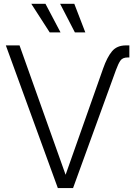

<svg xmlns="http://www.w3.org/2000/svg" viewBox="-20 -959 689 979"><path d="M505.9 -609.9Q525.9 -667 551 -697.3Q576.2 -727.5 622.1 -727.5H639.6V-666H631.3Q605 -666 594 -650.1Q583 -634.3 571.3 -602.1L352.5 0H274.9L9.8 -727.5H79.6L314.5 -67.9ZM233.4 -793.9 139.6 -939.5H211.9L288.6 -793.9ZM361.8 -793.9 286.6 -939.5H358.9L415 -793.9Z"/></svg>

Font: Inter Display Light
Style: Regular
Weight: 300
Designer: Rasmus Andersson
Foundry: rsms
Version: Version 4.000;git-a52131595